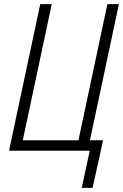

<svg xmlns="http://www.w3.org/2000/svg" viewBox="-20 -734 599 935"><path d="M378 181 417 0H24L176 -714H232L91 -51H362L503 -714H559L418 -51H482L431 181Z"/></svg>

Font: Noto Sans Display SemiCondensed Light
Style: Italic
Weight: 300
Width: 4
Italic angle: -12°
Designer: Monotype Design Team
Foundry: Monotype Imaging Inc.
Version: Version 1.900